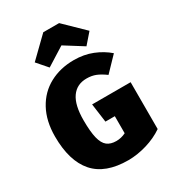

<svg xmlns="http://www.w3.org/2000/svg" viewBox="-231 -1094 1115 1239"><g transform="rotate(-30 326.5 -475.0)"><path d="M618 -625 518 -521Q481 -548 451 -560Q421 -572 383 -572Q310 -572 271 -516.5Q232 -461 232 -348Q232 -263 244 -214.5Q256 -166 281.5 -146Q307 -126 349 -126Q386 -126 420 -143V-270H350L331 -409H618V-60Q563 -22 492 -1Q421 20 355 20Q184 20 102 -73.5Q20 -167 20 -349Q20 -464 65 -547Q110 -630 190 -673Q270 -716 371 -716Q446 -716 508.5 -691Q571 -666 618 -625ZM213 -752 146 -829 291 -970H409L554 -829L487 -752L350 -838Z"/></g></svg>

Font: Fira Sans Black
Style: Regular
Weight: 900
Designer: Carrois Corporate & Edenspiekermann AG
Foundry: Carrois Corporate GbR & Edenspiekermann AG
Version: Version 4.203